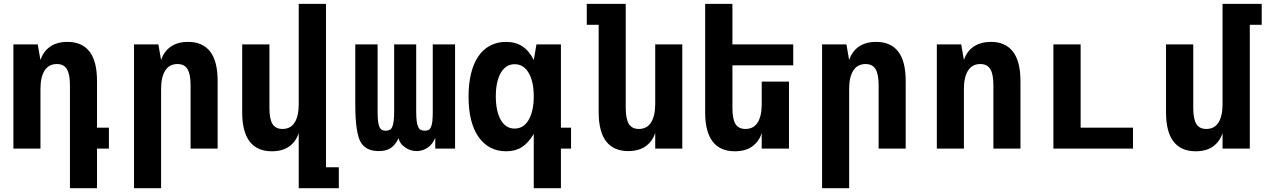

<svg xmlns="http://www.w3.org/2000/svg" viewBox="-20 -780 6663 1008"><path d="M347.2 -333Q347.2 -391.1 330.8 -417.5Q314.5 -443.8 278.8 -443.8Q235.8 -443.8 214.1 -409.4Q192.4 -375 192.4 -313V0H50.3V-546.9H178.2L192.4 -464.8Q207.5 -510.3 243.4 -535.2Q279.3 -560.1 334 -560.1Q410.6 -560.1 450 -509.3Q489.3 -458.5 489.3 -355V-109.9H551.8V0H489.3V208H347.2Z M683.6 -546.9H811.5L825.7 -464.8Q840.8 -510.3 876.7 -535.2Q912.6 -560.1 967.3 -560.1Q1043.9 -560.1 1083.3 -509.3Q1122.6 -458.5 1122.6 -355V0H980.5V-333Q980.5 -391.1 964.1 -417.5Q947.8 -443.8 912.1 -443.8Q869.1 -443.8 847.4 -409.4Q825.7 -375 825.7 -313V208H683.6Z M1548.3 -81.1Q1533.2 -35.6 1497.8 -10.7Q1462.4 14.2 1407.2 14.2Q1330.1 14.2 1290.8 -36.9Q1251.5 -87.9 1251.5 -190.9V-546.9H1394.5V-212.9Q1394.5 -155.3 1410.6 -129.2Q1426.8 -103 1462.9 -103Q1505.9 -103 1527.1 -137Q1548.3 -170.9 1548.3 -232.9V-759.8H1691.4V98.1H1758.8V208H1548.3Z M1968.8 13.2Q1933.1 13.2 1909.2 0.5Q1885.3 -12.2 1872.6 -35.6Q1859.9 -58.6 1852.5 -106.9Q1845.2 -155.3 1845.2 -238.8V-546.9H1962.4V-195.8Q1962.4 -164.6 1964.6 -144.8Q1966.8 -125 1972.2 -113.8Q1977.5 -101.1 1985.8 -97.4Q1994.1 -93.8 2004.9 -93.8Q2016.6 -93.8 2025.4 -97.9Q2034.2 -102.1 2039.6 -114.7Q2049.3 -136.2 2049.3 -195.8V-546.9H2165V-195.8Q2165 -165 2167.5 -145.5Q2169.9 -126 2175.3 -114.7Q2180.7 -102.1 2189.2 -97.9Q2197.8 -93.8 2209.5 -93.8Q2220.2 -93.8 2228.8 -97.4Q2237.3 -101.1 2242.7 -113.8Q2248 -125 2250 -144.8Q2252 -164.6 2252 -195.8V-546.9H2369.1V0H2265.1V-56.6Q2252.9 -24.4 2226.3 -5.6Q2199.7 13.2 2167.5 13.2Q2149.9 13.2 2134.3 7.8Q2118.7 2.4 2106 -6.8Q2090.8 -17.6 2083 -29.5Q2075.2 -41.5 2072.3 -54.7Q2056.2 -19.5 2032 -3.2Q2007.8 13.2 1968.8 13.2Z M2782.2 -77.1Q2754.4 -29.8 2720 -7.8Q2685.5 14.2 2637.7 14.2Q2590.8 14.2 2554.4 -5.1Q2518.1 -24.4 2492.7 -60.5Q2466.8 -97.2 2453.4 -149.9Q2439.9 -202.6 2439.9 -272.5Q2439.9 -341.3 2453.1 -394.5Q2466.3 -447.8 2491.7 -484.9Q2517.1 -521.5 2553.7 -540.8Q2590.3 -560.1 2636.2 -560.1Q2687 -560.1 2722.9 -536.4Q2758.8 -512.7 2782.2 -464.8L2796.4 -546.9H2924.8V-109.9H2978V0H2924.8V208H2782.2ZM2681.6 -105Q2705.6 -105 2724.1 -116.7Q2742.7 -128.4 2755.4 -150.4Q2768.1 -172.4 2775.1 -203.1Q2782.2 -233.9 2782.2 -273.9Q2782.2 -352.1 2755.4 -397.5Q2742.7 -419.4 2724.4 -431.2Q2706.1 -442.9 2682.1 -442.9Q2657.7 -442.9 2639.6 -430.9Q2621.6 -418.9 2609.4 -397.9Q2596.7 -376 2589.8 -344.7Q2586.4 -329.1 2584.7 -311.8Q2583 -294.4 2583 -273.9Q2583 -234.4 2589.8 -203.1Q2596.7 -171.9 2609.4 -149.9Q2635.7 -105 2681.6 -105Z M3278.3 13.2Q3201.7 13.2 3162.4 -37.6Q3123 -88.4 3123 -191.9V-649.9H3060.5V-759.8H3265.1V-213.9Q3265.1 -155.8 3281.5 -129.4Q3297.9 -103 3333.5 -103Q3376.5 -103 3398.2 -137.5Q3419.9 -171.9 3419.9 -233.9V-546.9H3562V0H3419.9V-82Q3404.8 -36.6 3368.9 -11.7Q3333 13.2 3278.3 13.2Z M3837.9 14.2Q3760.7 14.2 3721.4 -36.9Q3682.1 -87.9 3682.1 -190.9V-759.8H3825.2V-546.9H4144.5V-437H3825.2V-212.9Q3825.2 -155.3 3841.3 -129.2Q3857.4 -103 3893.6 -103Q3936.5 -103 3957.8 -137Q3979 -170.9 3979 -232.9V-351.6H4122.1V0H3979V-81.1Q3963.9 -35.6 3928.5 -10.7Q3893.1 14.2 3837.9 14.2Z M4295.9 -546.9H4423.8L4438 -464.8Q4453.1 -510.3 4489 -535.2Q4524.9 -560.1 4579.6 -560.1Q4656.2 -560.1 4695.6 -509.3Q4734.9 -458.5 4734.9 -355V0H4592.8V-333Q4592.8 -391.1 4576.4 -417.5Q4560.1 -443.8 4524.4 -443.8Q4481.4 -443.8 4459.7 -409.4Q4438 -375 4438 -313V208H4295.9Z M4898.4 -546.9H5026.4L5040.5 -464.8Q5056.2 -512.2 5093 -536.1Q5129.9 -560.1 5182.1 -560.1Q5258.3 -560.1 5297.9 -509Q5337.4 -458 5337.4 -355V0H5195.3V-333Q5195.3 -390.6 5179 -417.2Q5162.6 -443.8 5127 -443.8Q5084 -443.8 5062.3 -409.4Q5040.5 -375 5040.5 -313V0H4898.4Z M5510.3 -546.9H5653.3V-109.9H5928.2V0H5510.3Z M6257.3 14.2Q6180.2 14.2 6140.9 -36.9Q6101.6 -87.9 6101.6 -190.9V-546.9H6244.6V-212.9Q6244.6 -155.3 6260.7 -129.2Q6276.9 -103 6313 -103Q6356 -103 6377.2 -137Q6398.4 -170.9 6398.4 -232.9V-759.8H6604V-649.9H6541.5V0H6398.4V-81.1Q6383.3 -35.6 6347.9 -10.7Q6312.5 14.2 6257.3 14.2Z"/></svg>

Font: Hack
Style: Bold
Weight: 700
Monospace: yes
Designer: Christopher Simpkins
Foundry: Christopher Simpkins
Version: Version 2.017